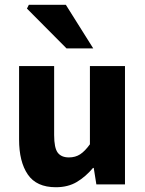

<svg xmlns="http://www.w3.org/2000/svg" viewBox="-20 -773 608 805"><path d="M214 12Q133 12 96.5 -41.5Q60 -95 60 -188V-496H207V-207Q207 -153 222 -133Q237 -113 269 -113Q296 -113 316 -126Q336 -139 357 -168V-496H504V0H384L373 -69H370Q339 -32 302 -10Q265 12 214 12ZM259 -570 93 -737 101 -753H256L371 -570Z"/></svg>

Font: Source Sans 3
Style: Bold
Weight: 700
Designer: Paul D. Hunt
Foundry: Adobe
Version: Version 3.052;hotconv 1.1.0;makeotfexe 2.6.0